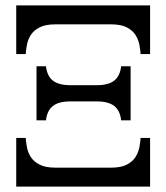

<svg xmlns="http://www.w3.org/2000/svg" viewBox="-20 -690 615 710"><path d="M535 -670V-490H500Q499 -505 495.5 -524Q492 -543 481.5 -560Q471 -577 449.5 -588.5Q428 -600 390 -600H185Q148 -600 126 -588.5Q104 -577 93.5 -560Q83 -543 79.5 -524Q76 -505 75 -490H40V-670ZM535 0H40V-180H75Q76 -165 79.5 -146Q83 -127 93.5 -110Q104 -93 126 -81.5Q148 -70 185 -70H390Q428 -70 449.5 -81.5Q471 -93 481.5 -110Q492 -127 495.5 -146Q499 -165 500 -180H535ZM428 -445H463V-245H428Q424 -281 402.5 -298Q381 -315 338 -315H240Q197 -315 175.5 -298Q154 -281 150 -245H115V-445H150Q154 -409 175.5 -392Q197 -375 240 -375H338Q381 -375 402.5 -392Q424 -409 428 -445Z"/></svg>

Font: Brygada 1918
Style: Regular
Weight: 400
Designer: Mateusz Machalski | Borys Kosmynka | Przemek Hoffer
Foundry: NIEPODLEGLA 2018
Version: Version 3.006